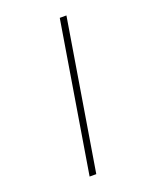

<svg xmlns="http://www.w3.org/2000/svg" viewBox="-173 -922 945 1164"><g transform="rotate(-20 300.0 -340.0)"><path d="M199 143 358 -823H401L242 143Z"/></g></svg>

Font: Iosevka Curly Slab XLtEx
Style: Italic
Weight: 200
Width: 7
Italic angle: -9°
Monospace: yes
Designer: Belleve Invis
Foundry: Belleve Invis
Version: Version 11.1.0; ttfautohint (v1.8.3)